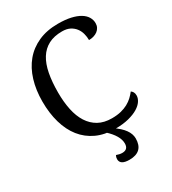

<svg xmlns="http://www.w3.org/2000/svg" viewBox="-222 -842 1057 1177"><g transform="rotate(-30 307.0 -253.0)"><path d="M377.9 -724.1Q429.2 -724.1 467 -715.6Q504.9 -707 530 -691.9Q555.2 -676.8 567.6 -656.2Q580.1 -635.7 580.1 -611.8Q580.1 -595.7 573.5 -582.8Q566.9 -569.8 555.2 -560.8Q543.5 -551.8 527.6 -546.9Q511.7 -542 493.2 -542Q493.2 -565.4 487.1 -588.4Q481 -611.3 467 -629.6Q453.1 -647.9 430.9 -659.4Q408.7 -670.9 376 -670.9Q319.3 -670.9 279.8 -650.1Q240.2 -629.4 215.3 -589.6Q190.4 -549.8 179.2 -491.5Q168 -433.1 168 -357.9Q168 -291 179.7 -235.4Q191.4 -179.7 216.8 -139.9Q242.2 -100.1 281.5 -78.1Q320.8 -56.2 376 -56.2Q412.6 -56.2 440.7 -63.2Q468.8 -70.3 490.2 -82Q511.7 -93.8 528.1 -109.1Q544.4 -124.5 557.1 -141.1Q565.4 -135.7 570.8 -126.5Q576.2 -117.2 576.2 -102.1Q576.2 -83 563.2 -63.2Q550.3 -43.5 523.9 -27.3Q497.6 -11.2 457 -0.7Q416.5 9.8 360.8 9.8Q286.1 9.8 229.5 -16.6Q172.9 -43 134.5 -91.3Q96.2 -139.6 76.7 -207.5Q57.1 -275.4 57.1 -357.9Q57.1 -439 77.6 -506.3Q98.1 -573.7 138.4 -622.1Q178.7 -670.4 238.8 -697.3Q298.8 -724.1 377.9 -724.1ZM298.8 0H351.6Q439.9 59.1 439.9 123Q439.9 217.8 341.8 217.8Q276.9 217.8 276.9 176.8Q276.9 162.6 283.7 150.9Q305.7 159.2 324.7 159.2Q366.7 159.2 366.7 116.2Q366.7 62 298.8 0Z"/></g></svg>

Font: Droid Serif
Style: Regular
Weight: 400
Designer: Monotype Design team
Foundry: Monotype Imaging Inc.
Version: Version 1.03